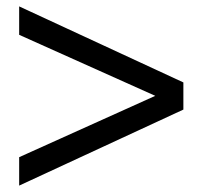

<svg xmlns="http://www.w3.org/2000/svg" viewBox="-20 -625 629 601"><path d="M40 -44 554 -282V-367L40 -605V-516L466 -325L40 -133Z"/></svg>

Font: Hibana 45 SubMedium
Style: Regular
Weight: 500
Width: 6
Designer: pygmalion
Foundry: ybstudio
Version: Version 2021.007;FEAKit 1.0